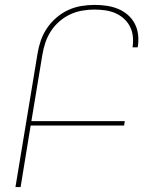

<svg xmlns="http://www.w3.org/2000/svg" viewBox="-20 -763 640 783"><path d="M43 0 133 -544Q137 -570 146 -596.5Q155 -623 171 -647Q187 -671 209.5 -690.5Q232 -710 258 -722Q284 -734 311.5 -738.5Q339 -743 365 -743Q390 -743 414.5 -739.5Q439 -736 461 -727Q483 -718 500.5 -703Q518 -688 529 -667.5Q540 -647 543 -622.5Q546 -598 542 -573L541 -570H520L521 -573Q524 -595 521.5 -616.5Q519 -638 509 -656.5Q499 -675 483.5 -688.5Q468 -702 449 -710Q430 -718 408 -721Q386 -724 364 -724Q340 -724 314.5 -719.5Q289 -715 265.5 -704Q242 -693 221.5 -675Q201 -657 187 -635Q173 -613 165 -589Q157 -565 153 -541L108 -269H489L486 -251H105L64 0Z"/></svg>

Font: Iosevka Thin Extended Oblique
Style: Regular
Weight: 100
Width: 7
Italic angle: -9°
Monospace: yes
Designer: Belleve Invis
Foundry: Belleve Invis
Version: Version 32.5.0; ttfautohint (v1.8.4)